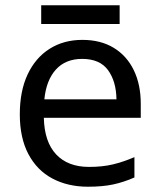

<svg xmlns="http://www.w3.org/2000/svg" viewBox="-20 -697 604 727"><path d="M292 -546Q361 -546 410.5 -516Q460 -486 486.5 -431.5Q513 -377 513 -304V-251H146Q148 -160 192.5 -112.5Q237 -65 317 -65Q368 -65 407.5 -74.5Q447 -84 489 -102V-25Q448 -7 408 1.5Q368 10 313 10Q237 10 178.5 -21Q120 -52 87.5 -113.5Q55 -175 55 -264Q55 -352 84.5 -415Q114 -478 167.5 -512Q221 -546 292 -546ZM291 -474Q228 -474 191.5 -433.5Q155 -393 148 -321H421Q420 -389 389 -431.5Q358 -474 291 -474ZM433 -677V-606H136V-677Z"/></svg>

Font: Noto Znamenny Musical Notation
Style: Regular
Weight: 400
Version: Version 1.003; ttfautohint (v1.8.4.7-5d5b)